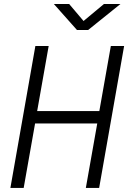

<svg xmlns="http://www.w3.org/2000/svg" viewBox="-20 -918 626 938"><path d="M399.4 0H464.4L586.4 -693.4H521.5L465.3 -375.5H161.6L217.8 -693.4H152.8L30.8 0H95.7L151.4 -314.9H455.1ZM356 -771.5H410.6L568.4 -898.4H487.8L388.2 -815.4L317.9 -898.4H243.2Z"/></svg>

Font: Cascadia Mono PL Light
Style: Italic
Weight: 300
Italic angle: -10°
Monospace: yes
Designer: Aaron Bell
Foundry: Saja Typeworks
Version: Version 2404.023